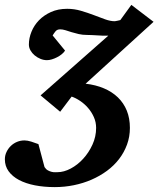

<svg xmlns="http://www.w3.org/2000/svg" viewBox="-79 -536 648 785"><path d="M271 -193.8Q312.5 -189 345.9 -174.8Q379.4 -160.6 403.1 -137.7Q426.8 -114.7 439.5 -83.5Q452.1 -52.2 452.1 -13.2Q452.1 22.9 440.4 54.9Q428.7 86.9 408 114Q387.2 141.1 358.4 162.4Q329.6 183.6 295.4 198.5Q261.2 213.4 222.9 221.2Q184.6 229 145 229Q101.1 229 63.7 221.7Q26.4 214.4 -1 200Q-28.3 185.5 -43.7 164.3Q-59.1 143.1 -59.1 115.2Q-59.1 99.1 -52.2 85Q-45.4 70.8 -34.4 60.3Q-23.4 49.8 -9 43.9Q5.4 38.1 21 38.1Q33.2 38.1 48.8 43Q64.5 47.9 78.1 53.2L103 147Q108.9 156.2 116.9 160.6Q125 165 132.6 166.7Q140.1 168.5 146.5 168.2Q152.8 168 155.8 168Q182.1 168 210.2 153.1Q238.3 138.2 261.2 113Q284.2 87.9 299.1 55.2Q314 22.5 314 -13.2Q314 -36.6 304.7 -57.4Q295.4 -78.1 281 -94.7Q266.6 -111.3 248.8 -123.3Q231 -135.3 213.9 -141.1L167 -79.1L86.9 -146L363.8 -390.1Q353.5 -389.6 341.8 -390.1Q330.1 -390.6 318.6 -391.4Q307.1 -392.1 296.4 -392.6Q285.6 -393.1 277.8 -393.1Q258.8 -393.1 242.9 -396.7Q227.1 -400.4 213.6 -404.5Q200.2 -408.7 188.7 -412.4Q177.2 -416 167 -416Q154.8 -416 148.4 -408.4Q142.1 -400.9 136.2 -391.1L187 -329.1Q182.1 -321.3 173.3 -314.2Q164.6 -307.1 154.1 -301.8Q143.6 -296.4 132.8 -293.2Q122.1 -290 112.8 -290Q99.6 -290 86.4 -295.4Q73.2 -300.8 62.7 -309.6Q52.2 -318.4 45.7 -329.8Q39.1 -341.3 39.1 -354Q39.1 -379.9 49.6 -406Q60.1 -432.1 80.1 -452.9Q100.1 -473.6 129.2 -486.8Q158.2 -500 195.8 -500Q224.6 -500 252 -491.9Q279.3 -483.9 304.2 -474.4Q329.1 -464.8 350.8 -457Q372.6 -449.2 390.1 -449.2Q391.6 -449.2 395 -450Q398.4 -450.7 402.1 -451.4Q405.8 -452.1 408.9 -452.9Q412.1 -453.6 413.1 -454.1L458 -516.1L548.8 -446.8Z"/></svg>

Font: Charis SIL
Style: Bold Italic
Weight: 700
Italic angle: -11°
Foundry: SIL International
Version: Version 4.112